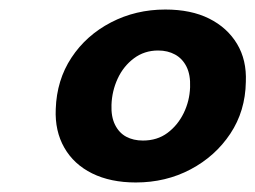

<svg xmlns="http://www.w3.org/2000/svg" viewBox="-20 -732 536 403"><path d="M265 -349Q212 -349 173.5 -368Q135 -387 115 -422Q95 -457 97 -503Q99 -564 130 -611Q161 -658 213 -685Q265 -712 327 -712Q381 -712 419 -693Q457 -674 477.5 -640Q498 -606 496 -560Q495 -499 463.5 -451.5Q432 -404 380 -376.5Q328 -349 265 -349ZM280 -437Q310 -437 331.5 -453Q353 -469 365.5 -494.5Q378 -520 379 -549Q380 -575 371.5 -592Q363 -609 347.5 -617.5Q332 -626 312 -626Q283 -626 261 -609.5Q239 -593 227 -567Q215 -541 214 -512Q213 -487 221.5 -470Q230 -453 245 -445Q260 -437 280 -437Z"/></svg>

Font: DM Sans 17pt Black
Style: Italic
Weight: 900
Italic angle: -10°
Version: Version 4.004;gftools[0.9.30]